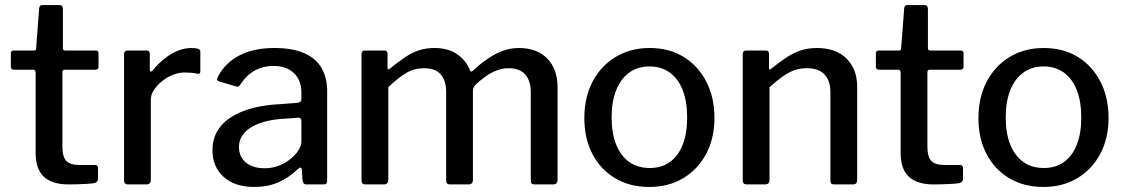

<svg xmlns="http://www.w3.org/2000/svg" viewBox="-20 -730 4450 760"><path d="M236 -454Q227 -454 227 -444V-151Q227 -108 243 -92.5Q259 -77 292 -77H356Q362 -77 365 -73.5Q368 -70 368 -65V-22Q368 -9 353 -5Q340 -3 321 -2Q302 -1 283.5 -0.5Q265 0 251 0Q186 0 153.5 -30.5Q121 -61 121 -125V-442Q121 -454 111 -454H36Q23 -454 23 -466V-519Q23 -530 35 -530H115Q123 -530 123 -539L135 -696Q136 -710 147 -710H216Q229 -710 229 -694V-539Q229 -530 238 -530H358Q370 -530 370 -519V-466Q370 -454 356 -454Z M487 0Q479 0 475 -4Q471 -8 471 -16V-515Q471 -530 484 -530H561Q573 -530 573 -517V-454Q573 -448 576.5 -447Q580 -446 584 -451Q609 -481 634.5 -500.5Q660 -520 686 -530Q712 -540 738 -540Q773 -540 773 -526V-448Q773 -436 762 -438Q750 -441 736.5 -442Q723 -443 709 -443Q688 -443 665 -434Q642 -425 622.5 -409.5Q603 -394 590 -375Q577 -356 577 -336V-17Q577 0 558 0H487Z M1158 -60Q1123 -26 1081 -8Q1039 10 987 10Q909 10 865 -30Q821 -70 821 -135Q821 -190 852.5 -229Q884 -268 945 -291Q1006 -314 1093 -318L1157 -323Q1164 -324 1168.5 -327Q1173 -330 1173 -338V-363Q1173 -412 1143.5 -440.5Q1114 -469 1062 -469Q1022 -469 989 -451Q956 -433 931 -395Q927 -390 924 -388Q921 -386 914 -388L846 -408Q841 -410 839.5 -413.5Q838 -417 843 -427Q871 -481 927.5 -510.5Q984 -540 1066 -540Q1138 -540 1184.5 -519.5Q1231 -499 1253 -460.5Q1275 -422 1275 -370V-17Q1275 -7 1272 -3.5Q1269 0 1260 0H1193Q1185 0 1181.5 -5.5Q1178 -11 1177 -20L1175 -58Q1173 -74 1158 -60ZM1173 -249Q1173 -266 1159 -264L1105 -260Q1065 -258 1032 -249.5Q999 -241 975.5 -227Q952 -213 939 -193.5Q926 -174 926 -148Q926 -109 953.5 -86.5Q981 -64 1028 -64Q1058 -64 1084.5 -74.5Q1111 -85 1130 -101Q1151 -118 1162 -136Q1173 -154 1173 -171V-249Z M1427 0Q1411 0 1411 -16V-515Q1411 -530 1424 -530H1502Q1514 -530 1514 -517V-462Q1514 -457 1517 -455.5Q1520 -454 1524 -459Q1555 -484 1582 -502.5Q1609 -521 1637.5 -530.5Q1666 -540 1699 -540Q1756 -540 1792 -513.5Q1828 -487 1841 -450Q1843 -446 1846.5 -447Q1850 -448 1854 -452Q1883 -479 1912 -498.5Q1941 -518 1971 -529Q2001 -540 2034 -540Q2106 -540 2146.5 -498Q2187 -456 2187 -385V-18Q2187 0 2169 0H2095Q2088 0 2084.5 -3.5Q2081 -7 2081 -16V-366Q2081 -410 2059 -435Q2037 -460 1993 -460Q1967 -460 1943 -450Q1919 -440 1899.5 -425.5Q1880 -411 1865 -397Q1858 -390 1855 -384Q1852 -378 1852 -368V-18Q1852 0 1834 0H1761Q1754 0 1750 -3.5Q1746 -7 1746 -16V-366Q1746 -410 1725 -435Q1704 -460 1658 -460Q1620 -460 1588.5 -441.5Q1557 -423 1517 -385V-17Q1517 0 1498 0H1427Z M2550 10Q2473 10 2415 -24.5Q2357 -59 2325 -120.5Q2293 -182 2293 -262Q2293 -345 2326 -407.5Q2359 -470 2417.5 -505Q2476 -540 2551 -540Q2629 -540 2686.5 -504.5Q2744 -469 2776 -406.5Q2808 -344 2808 -263Q2808 -183 2775.5 -121.5Q2743 -60 2685 -25Q2627 10 2550 10ZM2552 -65Q2599 -65 2632 -89Q2665 -113 2682.5 -157.5Q2700 -202 2700 -265Q2700 -328 2682.5 -373Q2665 -418 2631.5 -442.5Q2598 -467 2551 -467Q2504 -467 2470.5 -442.5Q2437 -418 2419 -373Q2401 -328 2401 -265Q2401 -202 2419 -157.5Q2437 -113 2470.5 -89Q2504 -65 2552 -65Z M2936 0Q2920 0 2920 -16V-515Q2920 -530 2933 -530H3012Q3024 -530 3024 -517V-462Q3024 -457 3026.5 -455.5Q3029 -454 3034 -459Q3065 -484 3093 -502.5Q3121 -521 3150 -530.5Q3179 -540 3213 -540Q3289 -540 3331 -498Q3373 -456 3373 -387V-18Q3373 0 3356 0H3282Q3274 0 3270.5 -3.5Q3267 -7 3267 -16V-366Q3267 -410 3244 -435Q3221 -460 3173 -460Q3146 -460 3123 -451.5Q3100 -443 3077 -426.5Q3054 -410 3026 -385V-17Q3026 0 3007 0H2936Z M3660 -454Q3651 -454 3651 -444V-151Q3651 -108 3667 -92.5Q3683 -77 3716 -77H3780Q3786 -77 3789 -73.5Q3792 -70 3792 -65V-22Q3792 -9 3777 -5Q3764 -3 3745 -2Q3726 -1 3707.5 -0.5Q3689 0 3675 0Q3610 0 3577.5 -30.5Q3545 -61 3545 -125V-442Q3545 -454 3535 -454H3460Q3447 -454 3447 -466V-519Q3447 -530 3459 -530H3539Q3547 -530 3547 -539L3559 -696Q3560 -710 3571 -710H3640Q3653 -710 3653 -694V-539Q3653 -530 3662 -530H3782Q3794 -530 3794 -519V-466Q3794 -454 3780 -454Z M4110 10Q4033 10 3975 -24.5Q3917 -59 3885 -120.5Q3853 -182 3853 -262Q3853 -345 3886 -407.5Q3919 -470 3977.5 -505Q4036 -540 4111 -540Q4189 -540 4246.5 -504.5Q4304 -469 4336 -406.5Q4368 -344 4368 -263Q4368 -183 4335.5 -121.5Q4303 -60 4245 -25Q4187 10 4110 10ZM4112 -65Q4159 -65 4192 -89Q4225 -113 4242.5 -157.5Q4260 -202 4260 -265Q4260 -328 4242.5 -373Q4225 -418 4191.5 -442.5Q4158 -467 4111 -467Q4064 -467 4030.5 -442.5Q3997 -418 3979 -373Q3961 -328 3961 -265Q3961 -202 3979 -157.5Q3997 -113 4030.5 -89Q4064 -65 4112 -65Z"/></svg>

Font: Libre Franklin Thin Medium
Style: Regular
Weight: 500
Version: Version 3.000